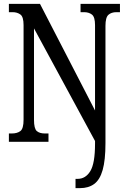

<svg xmlns="http://www.w3.org/2000/svg" viewBox="-20 -734 658 994"><path d="M371 240V192H382Q423 192 447.5 152Q472 112 472 10V-4L156 -587V-114Q156 -68 170.5 -55.5Q185 -43 212 -43H231V0H26V-43H41Q69 -43 85.5 -55.5Q102 -68 102 -114V-604Q102 -647 85.5 -659Q69 -671 45 -671H26V-714H187L472 -162V-604Q472 -646 456 -658.5Q440 -671 415 -671H397V-714H601V-671H583Q557 -671 541.5 -657.5Q526 -644 526 -600V7Q526 95 511.5 146Q497 197 467.5 218.5Q438 240 394 240Z"/></svg>

Font: Noto Serif Myanmar ExtraCondensed Medium
Style: Regular
Weight: 500
Width: 2
Designer: Ben Mitchell and the Monotype Design Team
Foundry: Monotype Imaging Inc.
Version: Version 2.106; ttfautohint (v1.8.4.7-5d5b)